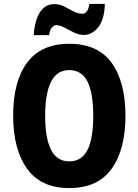

<svg xmlns="http://www.w3.org/2000/svg" viewBox="-20 -948 705 978"><path d="M619 -358Q619 -186 548.5 -88Q478 10 333 10Q189 10 118 -88.5Q47 -187 47 -359Q47 -534 118.5 -629.5Q190 -725 333 -725Q478 -725 548.5 -628Q619 -531 619 -358ZM210 -358Q210 -244 240 -185Q270 -126 333 -126Q396 -126 425.5 -184Q455 -242 455 -358Q455 -474 425.5 -532.5Q396 -591 333 -591Q270 -591 240 -531.5Q210 -472 210 -358ZM152 -769Q154 -808 164.5 -844Q175 -880 198 -903.5Q221 -927 258 -927Q284 -927 308 -914.5Q332 -902 354.5 -890Q377 -878 400 -878Q427 -878 436 -928H514Q512 -849 480.5 -809.5Q449 -770 407 -770Q382 -770 356.5 -782.5Q331 -795 308 -807.5Q285 -820 266 -820Q256 -820 244.5 -807.5Q233 -795 230 -769Z"/></svg>

Font: Noto Sans Gujarati UI Condensed ExtraBold
Style: Regular
Weight: 800
Width: 3
Designer: Jelle Bosma - Monotype Design Team, Universal Thirst
Foundry: Monotype Imaging Inc.
Version: Version 2.106; ttfautohint (v1.8.4.7-5d5b)